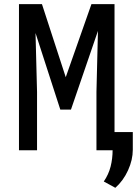

<svg xmlns="http://www.w3.org/2000/svg" viewBox="-20 -731 666 934"><path d="M184.1 -710.9H72.3V0H160.2V-283.7L152.8 -570.3L273.4 -197.8H325.2L456.5 -580.6L449.2 -283.7V0H537.1V-710.9H424.8L299.8 -355.5ZM626 -2.4V-88.4H527.8V-1Q527.8 40.5 518.1 79.1Q508.3 117.7 484.9 151.9L541 182.6Q580.1 147.9 603 97.2Q626 46.4 626 -2.4Z"/></svg>

Font: RobotoMono Nerd Font
Style: Regular
Weight: 400
Monospace: yes
Designer: Google
Version: Version 3.000;Nerd Fonts 3.2.1